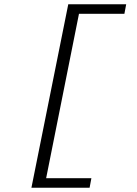

<svg xmlns="http://www.w3.org/2000/svg" viewBox="-20 -728 640 900"><path d="M127.3 152 300 -708H571.5L563.1 -663.2H350.2L196.3 107.2H408.4L400 152Z"/></svg>

Font: SourceCodeVF
Style: Italic
Weight: 200
Italic angle: -11°
Monospace: yes
Designer: Paul D. Hunt, Teo Tuominen
Foundry: Adobe
Version: Version 1.026;hotconv 1.1.0;makeotfexe 2.6.0